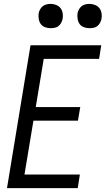

<svg xmlns="http://www.w3.org/2000/svg" viewBox="-20 -968 544 988"><path d="M16 0 137 -735H501L490 -665H205L164 -417H393L381 -347H152L106 -70H391L380 0ZM440 -823Q426 -823 412 -828Q398 -833 390 -844Q382 -855 379.5 -870Q377 -885 379 -900Q381 -910 386.5 -920Q392 -930 400.5 -936.5Q409 -943 419.5 -945.5Q430 -948 441 -948Q455 -948 469 -942.5Q483 -937 491.5 -926Q500 -915 502.5 -900Q505 -885 502 -870Q500 -860 494.5 -850Q489 -840 480.5 -833.5Q472 -827 461.5 -825Q451 -823 440 -823ZM240 -823Q226 -823 212 -828Q198 -833 190 -844Q182 -855 179.5 -870Q177 -885 179 -900Q181 -910 186.5 -920Q192 -930 200.5 -936.5Q209 -943 219.5 -945.5Q230 -948 241 -948Q255 -948 269 -942.5Q283 -937 291.5 -926Q300 -915 302.5 -900Q305 -885 302 -870Q300 -860 294.5 -850Q289 -840 280.5 -833.5Q272 -827 261.5 -825Q251 -823 240 -823Z"/></svg>

Font: Iosevka Term Oblique
Style: Regular
Weight: 400
Italic angle: -9°
Monospace: yes
Designer: Belleve Invis
Foundry: Belleve Invis
Version: Version 31.4.0